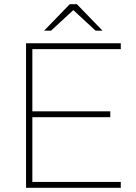

<svg xmlns="http://www.w3.org/2000/svg" viewBox="-20 -894 649 914"><path d="M104 -688H134V0H104ZM120 -660V-688H555V-660ZM120 0V-28H555V0ZM120 -336V-364H505V-336ZM190 -748 312 -874H346L468 -748H435L329 -846L223 -748Z"/></svg>

Font: Roundo Variable
Style: Regular
Weight: 200
Designer: Shiva Nallaperumal
Foundry: Indian Type Foundry
Version: Version 2.000